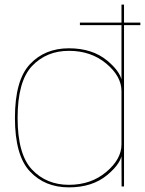

<svg xmlns="http://www.w3.org/2000/svg" viewBox="-20 -805 626 829"><path d="M325 -696.5H586V-707.5H325ZM505 0H515.5V-785H504.5V-128ZM277.5 4Q379 4 443.2 -49.5Q507.5 -103 507.5 -150.5L504.5 -181Q504.5 -118 438.8 -62.5Q373 -7 277.5 -7Q180.5 -7 118.2 -72.8Q56 -138.5 56 -296Q56 -454 118.2 -519.8Q180.5 -585.5 277.5 -585.5Q373 -585.5 438.8 -530.5Q504.5 -475.5 504.5 -412L507.5 -442Q507.5 -489.5 443.2 -543Q379 -596.5 277.5 -596.5Q173.5 -596.5 109 -527.5Q44.5 -458.5 44.5 -296Q44.5 -134 109 -65Q173.5 4 277.5 4Z"/></svg>

Font: Anybody SemiExpanded Thin
Style: Regular
Weight: 250
Width: 6
Version: Version 1.113;gftools[0.9.25]